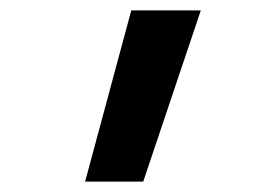

<svg xmlns="http://www.w3.org/2000/svg" viewBox="-20 -792 540 370"><path d="M144 -442 233 -772H367L256 -442Z"/></svg>

Font: Iosevka Gothic
Style: Bold
Weight: 700
Monospace: yes
Designer: Belleve Invis
Foundry: Belleve Invis
Version: Version 15.5.1; ttfautohint (v1.8.4)